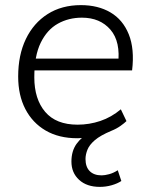

<svg xmlns="http://www.w3.org/2000/svg" viewBox="-20 -533 582 750"><path d="M370 197Q319 197 289 169.5Q259 142 259 98Q259 57 279 29Q299 1 331 -13L344 -5Q324 2 310.5 4.5Q297 7 282 7Q210 7 158.5 -23Q107 -53 79 -107Q51 -161 51 -234Q51 -318 81 -380.5Q111 -443 166 -478Q221 -513 296 -513Q363 -513 411.5 -484.5Q460 -456 483 -399Q506 -342 496 -258H105L107 -304H465L441 -281Q452 -370 411.5 -417Q371 -464 300 -464Q248 -464 206 -440.5Q164 -417 139 -366Q114 -315 114 -231Q114 -146 156.5 -96Q199 -46 283 -46Q329 -46 372 -60.5Q415 -75 452 -106L474 -60Q466 -52 450.5 -41Q435 -30 415 -22Q372 -4 350.5 14.5Q329 33 321.5 52Q314 71 314 88Q314 119 330.5 135.5Q347 152 377 152Q389 152 406 147.5Q423 143 440 132L454 174Q439 184 416.5 190.5Q394 197 370 197Z"/></svg>

Font: Muli Light
Style: Italic
Weight: 300
Italic angle: -4.541°
Designer: Vernon Adams
Foundry: Vernon Adams
Version: Version 2.100; ttfautohint (v1.8.1.43-b0c9)